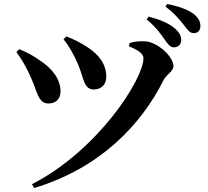

<svg xmlns="http://www.w3.org/2000/svg" viewBox="-20 -876 1040 961"><path d="M805 -677C821 -653 834 -639 850 -639C872 -639 887 -654 887 -675C887 -695 879 -712 858 -731C827 -760 780 -778 724 -793L714 -779C761 -740 786 -704 805 -677ZM900 -751C919 -726 930 -710 950 -710C971 -710 983 -724 983 -746C983 -768 973 -788 947 -808C919 -828 874 -845 817 -856L808 -843C861 -803 881 -774 900 -751ZM298 -679C322 -652 352 -598 368 -560C401 -487 396 -428 451 -428C482 -428 512 -449 512 -491C512 -554 476 -602 419 -639C383 -663 352 -678 312 -694ZM62 -615C86 -584 110 -543 133 -492C167 -419 170 -358 222 -358C264 -358 283 -385 283 -419C283 -477 244 -533 176 -576C153 -593 113 -616 76 -630ZM151 65C481 -34 687 -252 798 -474C813 -505 848 -517 848 -546C848 -592 769 -666 707 -669C680 -671 652 -668 629 -661L625 -644C672 -626 698 -607 698 -584C698 -480 470 -123 140 46Z"/></svg>

Font: Noto Serif CJK KR
Style: Bold
Weight: 700
Designer: Ryoko NISHIZUKA 西塚涼子 (kana & ideographs); Frank Grießhammer (Latin, Greek & Cyrillic); Wenlong ZHANG 张文龙 (bopomofo); San
Foundry: Adobe
Version: Version 2.001;hotconv 1.1.0;makeotfexe 2.6.0